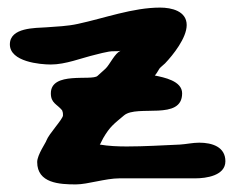

<svg xmlns="http://www.w3.org/2000/svg" viewBox="-20 -596 616 506"><path d="M114 -350C114 -324 130 -322 144 -305V-304C146 -300 146 -296 146 -292C146 -282 109 -244 102 -225C102 -222 78 -188 78 -169C78 -113 137 -110 180 -110C211 -110 258 -126 295 -126H495C523 -126 574 -133 574 -171C574 -209 539 -220 505 -220C488 -220 471 -216 454 -215C407 -213 361 -210 314 -210C291 -210 266 -211 243 -215C244 -215 251 -231 252 -232C270 -263 281 -270 307 -292C342 -321 460 -277 460 -350C460 -383 412 -392 388 -397C392 -401 397 -410 400 -415C404 -420 410 -424 415 -429C436 -451 472 -496 472 -530C472 -567 432 -576 402 -576C330 -576 255 -548 185 -533C158 -527 129 -526 102 -524C73 -522 6 -524 6 -479C6 -433 86 -426 114 -426C153 -426 194 -443 232 -452C244 -455 255 -458 267 -460C277 -462 287 -460 298 -462C283 -457 269 -425 258 -415L237 -396C222 -382 114 -409 114 -350Z"/></svg>

Font: ChillLongCangKaiShu ExtraBold
Style: Regular
Weight: 800
Version: Version 3.500;Glyphs 3.1.1 (3135)